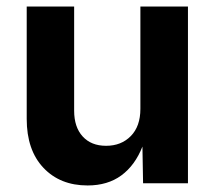

<svg xmlns="http://www.w3.org/2000/svg" viewBox="-20 -566 663 593"><path d="M250.5 6.8Q165.5 6.8 114 -47.9Q62.5 -102.5 62.5 -198.7V-545.9H209V-224.1Q209 -173.3 235.4 -144.5Q261.7 -115.7 307.6 -115.7Q354.5 -115.7 384 -145.8Q413.6 -175.8 413.6 -230V-545.9H560.5V0H421.9L419.9 -113.3Q397 -55.2 354.7 -24.2Q312.5 6.8 250.5 6.8Z"/></svg>

Font: Inter-Bold
Style: Bold
Weight: 700
Designer: Rasmus Andersson
Foundry: rsms
Version: Version 4.000;git-a52131595